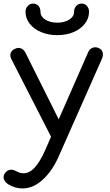

<svg xmlns="http://www.w3.org/2000/svg" viewBox="-45 -816 617 1076"><path d="M81 240Q61 240 41.5 234.5Q22 229 3 218Q-17 206 -23 188.5Q-29 171 -17 154Q-5 138 11 135.5Q27 133 45 143Q56 149 66 152Q76 155 87 155Q120 155 149.5 123Q179 91 207 28L449 -523Q457 -542 474.5 -548.5Q492 -555 509 -546Q525 -540 530 -523Q535 -506 526 -486L282 65Q247 143 194 191.5Q141 240 81 240ZM302 -20Q285 -13 269.5 -18.5Q254 -24 245 -42L18 -486Q9 -504 15.5 -520Q22 -536 40 -543Q57 -551 72.5 -545Q88 -539 97 -522L317 -81Q326 -63 323 -45.5Q320 -28 302 -20ZM276 -619Q226 -619 185.5 -636Q145 -653 121.5 -683Q98 -713 98 -750Q98 -769 110.5 -782.5Q123 -796 140 -796Q159 -796 170.5 -783Q182 -770 182 -749Q182 -723 209 -706Q236 -689 276 -689Q316 -689 343 -706Q370 -723 370 -749Q370 -770 382.5 -783Q395 -796 412 -796Q431 -796 442.5 -782.5Q454 -769 454 -750Q454 -713 430.5 -683Q407 -653 367 -636Q327 -619 276 -619Z"/></svg>

Font: Comfortaa SemiBold
Style: Regular
Weight: 600
Designer: Johan Aakerlund
Foundry: Johan Aakerlund
Version: Version 3.104; ttfautohint (v1.8.1.43-b0c9)